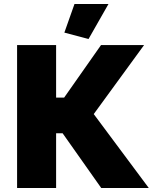

<svg xmlns="http://www.w3.org/2000/svg" viewBox="-20 -934 773 954"><path d="M419.9 -740.2 299.8 -772 350.1 -914.1H519ZM64.9 0V-710H258.8V-449.2H298.8L481.9 -710H695.8L445.8 -367.2L719.2 0H482.9L291 -272H258.8V0Z"/></svg>

Font: Rawline Black
Style: Regular
Weight: 900
Designer: Matt McInerney, Pablo Impallari, Rodrigo Fuenzalida
Foundry: Matt McInerney, Pablo Impallari, Rodrigo Fuenzalida
Version: Version 4.020;PS 004.020;hotconv 1.0.88;makeotf.lib2.5.64775